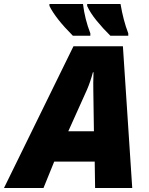

<svg xmlns="http://www.w3.org/2000/svg" viewBox="-76 -947 750 967"><path d="M294 -714H543L590 0H403L401 -133H197L143 0H-56ZM397 -286 394 -491Q393 -525 395 -583H392Q379 -534 362 -495L268 -286ZM173 -917V-927H342Q351 -851 379 -779V-767H291Q204 -854 173 -917ZM363 -917V-927H531Q545 -844 570 -779V-767H480Q443 -803 410.5 -843Q378 -883 363 -917Z"/></svg>

Font: Noto Sans Display Black
Style: Italic
Weight: 900
Italic angle: -12°
Designer: Monotype Design team
Foundry: Monotype Imaging Inc.
Version: Version 1.000